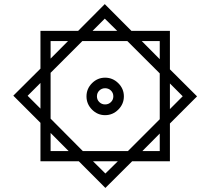

<svg xmlns="http://www.w3.org/2000/svg" viewBox="-20 -758 1033 943"><path d="M367.2 34.2H178.7V-154.8L45.4 -288.1L178.7 -420.9V-606.4H363.8L494.6 -737.8L625.5 -606.4H814.5V-417.5L947.8 -284.7L814.5 -151.4V34.2H628.9L497.6 165ZM434.6 -606.4H555.7L494.6 -666.5ZM764.6 -467.3V-556.2H676.3ZM228.5 -470.2 314 -556.2H228.5ZM228.5 -400.4V-175.3L386.7 -16.1H608.4L764.6 -172.4V-397.5L605.5 -556.2H384.3ZM404.8 -284.7Q404.8 -322.3 431.9 -349.4Q459 -376.5 496.1 -376.5Q533.7 -376.5 561 -349.4Q588.4 -322.3 588.4 -284.7Q588.4 -247.1 561 -219.7Q533.7 -192.4 496.1 -192.4Q459 -192.4 431.9 -219.7Q404.8 -247.1 404.8 -284.7ZM178.7 -350.6 115.7 -287.6 178.7 -224.6ZM814.5 -348.1V-222.2L877.4 -285.2ZM456.1 -284.7Q456.1 -268.1 467.8 -256.6Q479.5 -245.1 496.1 -245.1Q513.2 -245.1 524.9 -256.6Q536.6 -268.1 536.6 -284.7Q536.6 -301.8 524.9 -313.2Q513.2 -324.7 496.1 -324.7Q479.5 -324.7 467.8 -313.2Q456.1 -301.8 456.1 -284.7ZM228.5 -105V-16.1H316.9ZM679.2 -16.1H764.6V-102.1ZM558.6 34.2H437L497.6 94.2Z"/></svg>

Font: Vazirmatn RD FD ExtraBold
Style: Regular
Weight: 800
Designer: Saber Rastikerdar
Foundry: Saber Rastikerdar
Version: Version 33.003